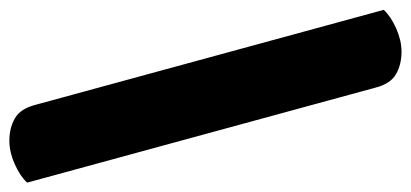

<svg xmlns="http://www.w3.org/2000/svg" viewBox="-248 -500 857 400"><g transform="rotate(-90 180.0 -299.5)"><path d="M360 72Q346 87 321 98Q296 109 273 109Q246 109 226 97.5Q206 86 198 55L0 -671Q14 -686 39 -697Q64 -708 87 -708Q114 -708 134 -696.5Q154 -685 162 -654Z"/></g></svg>

Font: Baloo Thambi
Style: Regular
Weight: 400
Designer: Aadarsh Rajan and Ek Type
Foundry: Ek Type
Version: Version 1.443;PS 1.000;hotconv 16.6.51;makeotf.lib2.5.65220;